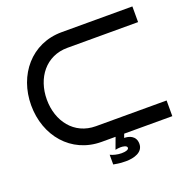

<svg xmlns="http://www.w3.org/2000/svg" viewBox="-147 -846 1148 1151"><g transform="rotate(-20 427.0 -270.5)"><path d="M817 -100H366C228 -100 144 -212 144 -350C144 -488 228 -600 366 -600H817V-700H366C172 -700 44 -543 44 -350C44 -156 172 0 366 0H455L428 73C438 71 450 69 461 69C476 69 502 72 502 87C502 99 482 105 456 105C430 105 403 98 385 89V151C403 153 416 159 464 159C516 159 575 142 575 88C575 35 529 24 501 24L510 0H817Z"/></g></svg>

Font: Bruno Ace
Style: Regular
Weight: 400
Designer: Astigmatic (AOETI)
Foundry: Astigmatic (AOETI)
Version: Version 1.000